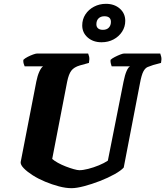

<svg xmlns="http://www.w3.org/2000/svg" viewBox="-20 -984 864 1004"><path d="M354 0Q324 0 288 -9.5Q252 -19 216 -34Q180 -49 151 -67.5Q122 -86 104.5 -104Q87 -122 88 -136L170 -558Q176 -588 185.5 -609Q195 -630 205 -637H109Q107 -642 104 -650.5Q101 -659 102 -671Q110 -679 124.5 -686.5Q139 -694 153 -699Q167 -704 173 -704H441Q443 -700 446 -688Q449 -676 445 -655L398 -642Q367 -633 353 -614.5Q339 -596 331 -556L253 -153Q264 -143 283 -132.5Q302 -122 324 -113.5Q346 -105 365.5 -99.5Q385 -94 395 -94Q414 -94 441.5 -101Q469 -108 497 -119.5Q525 -131 544 -144L626 -557Q633 -592 642 -612.5Q651 -633 660 -637H564Q563 -640 560 -650Q557 -660 558 -671Q565 -678 579.5 -685.5Q594 -693 608 -698.5Q622 -704 628 -704H818Q820 -699 823 -687Q826 -675 822 -655L781 -644Q765 -639 752 -633.5Q739 -628 729.5 -610Q720 -592 712 -549L627 -108Q613 -92 579 -73Q545 -54 502.5 -37.5Q460 -21 420 -10.5Q380 0 354 0ZM511 -763Q467 -763 438.5 -788Q410 -813 410 -851Q410 -883 426.5 -908.5Q443 -934 471.5 -949Q500 -964 534 -964Q578 -964 606.5 -939Q635 -914 635 -875Q635 -844 618.5 -818.5Q602 -793 574 -778Q546 -763 511 -763ZM518 -828Q538 -828 549 -839.5Q560 -851 560 -870Q560 -884 551.5 -891.5Q543 -899 526 -899Q507 -899 495.5 -888Q484 -877 484 -857Q484 -843 493 -835.5Q502 -828 518 -828Z"/></svg>

Font: Texturina 12pt Black
Style: Italic
Weight: 900
Italic angle: -11°
Designer: Guillermo Torres Carreño
Foundry: Omnibus-Type
Version: Version 1.002